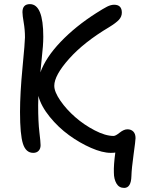

<svg xmlns="http://www.w3.org/2000/svg" viewBox="-20 -730 684 931"><path d="M141.1 11.2Q105.5 11.2 91.3 -33Q77.1 -77.1 77.1 -187Q77.1 -277.3 89.1 -401.9Q101.1 -526.4 101.1 -548.8Q101.1 -585 95 -620.4Q88.9 -655.8 88.9 -670.9Q88.9 -710 125 -710Q189.9 -710 189.9 -551.8Q189.9 -530.8 188 -504.9Q186 -479 181.6 -438Q177.2 -397 175.8 -378.9Q202.1 -451.7 273.9 -526.9Q345.7 -602.1 445.8 -666Q481 -688.5 499.3 -697.8Q517.6 -707 533.2 -707Q570.8 -707 570.8 -668.9Q570.8 -649.4 556.6 -634Q542.5 -618.7 508.8 -598.1Q386.7 -525.4 314.9 -444.8Q243.2 -364.3 243.2 -314Q243.2 -284.7 272.7 -241.9Q302.2 -199.2 345 -161.9Q387.7 -124.5 439.5 -97.7Q491.2 -70.8 530.8 -70.8Q540.5 -70.8 560.5 -86.9Q580.6 -103 598.1 -103Q615.7 -103 626.5 -92Q637.2 -81.1 637.2 -60.1Q637.2 -48.8 627.7 19.5Q618.2 87.9 617.2 124Q615.7 181.2 582 181.2Q557.1 181.2 544.7 159.7Q532.2 138.2 532.2 106.9Q530.8 71.3 539.1 9.8Q530.3 11.2 517.1 11.2Q476.6 11.2 421.4 -12.9Q366.2 -37.1 314.5 -74.7Q262.7 -112.3 220.9 -163.8Q179.2 -215.3 166 -265.1Q165 -249 165 -219.2Q165 -139.2 170.9 -90.1Q176.8 -41 176.8 -25.9Q176.8 -8.8 167.2 1.2Q157.7 11.2 141.1 11.2Z"/></svg>

Font: Shantell Sans Normal
Style: Regular
Weight: 400
Designer: Stephen Nixon, Anya Danilova, Shantell Martin
Foundry: Arrow Type
Version: Version 1.006;[559af2be0]